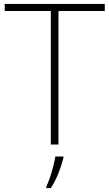

<svg xmlns="http://www.w3.org/2000/svg" viewBox="-20 -827 555 975"><path d="M277 -93H238V-771H4V-807H512V-771H277ZM302 -25Q293 11 277 52Q261 93 238 128H215V121Q223 105 232.5 77.5Q242 50 250 19.5Q258 -11 261 -32H302Z"/></svg>

Font: Noto Sans Kannada UI ExtraLight
Style: Regular
Weight: 200
Designer: Jelle Bosma - Monotype Design Team
Foundry: Monotype Imaging Inc.
Version: Version 2.005; ttfautohint (v1.8.4.7-5d5b)